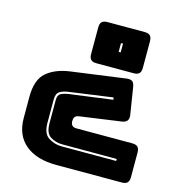

<svg xmlns="http://www.w3.org/2000/svg" viewBox="-106 -817 869 914"><g transform="rotate(15 328.0 -360.0)"><path d="M312 -720H495Q514 -720 522.5 -711.5Q531 -703 531 -684V-553Q531 -534 522.5 -525.5Q514 -517 495 -517H312Q293 -517 284.5 -525.5Q276 -534 276 -553V-684Q276 -703 284.5 -711.5Q293 -720 312 -720ZM410 -640H400V-597H410ZM200 -447 471 -484Q490 -486 498.5 -479Q507 -472 510 -453L531 -321Q534 -302 525.5 -292Q517 -282 498 -280L299 -252Q284 -250 278 -243Q272 -236 272 -221Q272 -207 279 -200Q286 -193 299 -193H575Q594 -193 602.5 -184.5Q611 -176 611 -157V-36Q611 -17 602.5 -8.5Q594 0 575 0H252Q155 0 100 -45.5Q45 -91 45 -176V-281Q45 -365 87 -401Q129 -437 200 -447ZM433 -381 217 -351Q194 -348 177 -338Q160 -328 160 -297V-183Q160 -129 190 -110.5Q220 -92 254 -92H523V-102H254Q223 -102 196.5 -118Q170 -134 170 -183V-297Q170 -323 185 -330.5Q200 -338 219 -341L435 -370Z"/></g></svg>

Font: Bungee Inline
Style: Regular
Weight: 400
Designer: David Jonathan Ross
Foundry: David Jonathan Ross
Version: Version 1.001;PS 1.0;hotconv 1.0.72;makeotf.lib2.5.5900